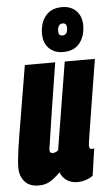

<svg xmlns="http://www.w3.org/2000/svg" viewBox="-61 -834 506 882"><g transform="rotate(-5 192.0 -393.5)"><path d="M82 10Q39 10 17 -15.5Q-5 -41 -5 -79Q-5 -110 3 -165.5Q11 -221 27 -313.5Q43 -406 66 -547H206Q186 -422 171 -326Q156 -230 145 -154Q142 -133 159 -133Q171 -133 184 -143L250 -547H389Q371 -434 359 -361Q347 -288 340.5 -246Q334 -204 331 -185Q328 -166 327.5 -160Q327 -154 327 -153Q327 -136 338 -136Q345 -136 350 -138L332 -13Q319 -3 299 3.5Q279 10 260 10Q231 10 210 -5Q189 -20 182 -42Q155 -15 133 -2.5Q111 10 82 10ZM247 -591Q206 -591 181.5 -616Q157 -641 157 -682Q157 -733 183 -765Q209 -797 259 -797Q300 -797 324.5 -772Q349 -747 349 -706Q349 -655 323 -623Q297 -591 247 -591ZM250 -667Q274 -667 274 -701Q274 -722 256 -722Q232 -722 232 -687Q232 -667 250 -667Z"/></g></svg>

Font: Georama ExtraCondensed ExtraBold
Style: Italic
Weight: 800
Width: 2
Italic angle: -9°
Designer: Jean-Baptiste Levee
Foundry: Production Type
Version: Version 1.000